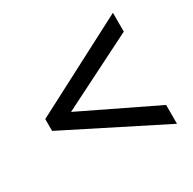

<svg xmlns="http://www.w3.org/2000/svg" viewBox="-111 -692 693 689"><g transform="rotate(-30 236.0 -347.0)"><path d="M436 -117V-195L128 -344L436 -499V-577L35 -368V-319Z"/></g></svg>

Font: Noto Sans Kannada Condensed
Style: Regular
Weight: 400
Width: 3
Designer: Jelle Bosma - Monotype Design Team
Foundry: Monotype Imaging Inc.
Version: Version 2.005